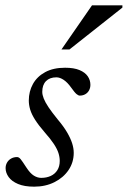

<svg xmlns="http://www.w3.org/2000/svg" viewBox="-20 -690 479 720"><path d="M44 -101Q51 -101 57.5 -93Q64 -85 78.5 -62.5Q93 -40 106.8 -31.5Q120.5 -23 134.5 -23Q154.5 -23 170.2 -30.2Q186 -37.5 195 -51.8Q204 -66 204 -86.5Q204 -101 199.2 -116Q194.5 -131 182.2 -149.8Q170 -168.5 147 -194.5Q124.5 -220.5 111.5 -241Q98.5 -261.5 93.2 -279Q88 -296.5 88 -313Q88 -347 103.5 -375Q119 -403 149.5 -419.5Q180 -436 224 -436Q257.5 -436 278.2 -427.2Q299 -418.5 309 -404Q319 -389.5 319 -372Q319 -360.5 314 -351.2Q309 -342 300 -336.8Q291 -331.5 279 -331.5Q274 -331.5 267 -337.2Q260 -343 246.5 -362Q233 -381 218.8 -390.5Q204.5 -400 191.5 -400Q166.5 -400 152.5 -385.8Q138.5 -371.5 138.5 -345.5Q138.5 -334.5 144 -320.5Q149.5 -306.5 162.2 -287.5Q175 -268.5 196.5 -242Q218.5 -216 231.5 -193.8Q244.5 -171.5 250.5 -152.8Q256.5 -134 256.5 -117Q256.5 -81 237 -52.2Q217.5 -23.5 184 -6.8Q150.5 10 108 10Q71.5 10 47.8 0Q24 -10 12.5 -26Q1 -42 1 -59.5Q1 -71 6.5 -80.5Q12 -90 21.8 -95.5Q31.5 -101 44 -101ZM210.5 -504.5 325 -670H439V-661.5L240.5 -504.5Z"/></svg>

Font: Newsreader Text
Style: Italic
Weight: 400
Italic angle: -17°
Designer: Hugues Gentile
Foundry: Production Type
Version: Version 1.001